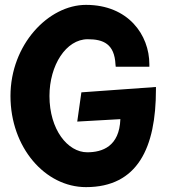

<svg xmlns="http://www.w3.org/2000/svg" viewBox="-20 -745 694 788"><path d="M620 -377V-388L314 -366L297 -246L474 -256C470 -144 400 -120 338 -120C258 -120 183 -213 183 -351C183 -477 251 -584 340 -584C404 -584 450 -565 454 -480L455 -471H593V-481C593 -602 506 -725 333 -725C179 -725 23 -562 23 -351C23 -140 165 23 333 23C545 23 620 -139 620 -377Z"/></svg>

Font: Bluebird
Style: SfBdNrw
Weight: 700
Designer: Jasper
Foundry: Cannot Into Space Fonts
Version: Version 0.98